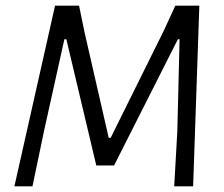

<svg xmlns="http://www.w3.org/2000/svg" viewBox="-20 -660 793 680"><path d="M664 0H597L608 -195L616 -521H610L384 -74H321L215 -521H208L137 -201L95 0H31L175 -640H260L280 -543L365 -172H372L559 -549L601 -640H686Z"/></svg>

Font: Alegreya Sans SC
Style: Italic
Weight: 400
Italic angle: -7°
Designer: Juan Pablo del Peral
Foundry: Huerta Tipografica
Version: Version 2.008; ttfautohint (v1.6)